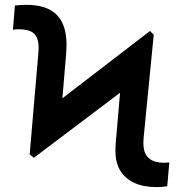

<svg xmlns="http://www.w3.org/2000/svg" viewBox="-20 -757 746 787"><path d="M118.6 -110.1 101.6 -124.3 157 -293.7 594.8 -630 610.1 -614.3 544.7 -431.5ZM101.6 -124.3 136.7 -533.7Q138.1 -545.8 138.3 -556.1Q138.5 -566.4 137.8 -575.6Q134.6 -607.6 115.9 -622.3Q97.3 -637.1 56.1 -637.1Q47.6 -637.1 42.6 -636.5Q37.6 -636 33 -634.9L41.2 -734.4Q51.5 -735.8 64.6 -736.5Q77.8 -737.2 87.4 -737.2Q166.2 -737.2 206.1 -702.2Q246.1 -667.3 251.4 -599.1Q252.8 -584.9 252.7 -569.1Q252.5 -553.3 251.1 -536.2L225.5 -233.7ZM621.8 9.9Q568.2 9.9 531.4 -7.1Q494.7 -24.1 475.1 -54.3Q455.6 -84.5 453.5 -124.3Q452.8 -141.7 453.8 -162.5Q454.9 -183.2 457.4 -205.3L481.9 -490.8L610.1 -614.3L570.7 -212.4Q568.2 -190.7 567.8 -174.7Q567.5 -158.7 569.2 -150.9Q572.8 -121.8 593.6 -105.8Q614.3 -89.8 652.3 -89.8Q657.3 -89.8 663.4 -90.2Q669.4 -90.6 674 -91.3L665.5 6.4Q655.5 8.2 643.3 9.1Q631 9.9 621.8 9.9Z"/></svg>

Font: InterMG SemiBold
Style: Regular
Weight: 600
Designer: Rasmus Andersson
Foundry: rsms
Version: Version 3.019;December 26, 2023;FontCreator 15.0.0.2955 64-b